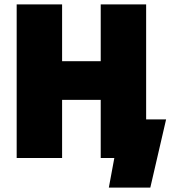

<svg xmlns="http://www.w3.org/2000/svg" viewBox="-20 -720 789 875"><path d="M56 0H263V-265H439V0H501L476 135H665L737 -176H646V-700H439V-441H263V-700H56Z"/></svg>

Font: Fixel Text Black
Style: Regular
Weight: 900
Width: 4
Designer: AlfaBravo + MacPaw
Foundry: Kyrylo Tkachov, Marchela Mozhyna, Serhii Makarenko, Maria Weinstein, Zakhar Kryvoshyya
Version: Version 1.211